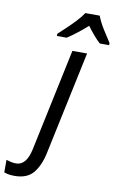

<svg xmlns="http://www.w3.org/2000/svg" viewBox="-233 -823 687 1119"><g transform="rotate(10 110.5 -263.0)"><path d="M-64 240Q-101 240 -126 230V156Q-114 160 -99 163.5Q-84 167 -68 167Q-7 167 14 69L142 -536H229L99 77Q83 152 46.5 196Q10 240 -64 240ZM38 -606V-619Q55 -635 83 -661Q111 -687 137.5 -715.5Q164 -744 178 -766H263Q278 -727 303 -687.5Q328 -648 347 -619V-606H292Q274 -622 253.5 -646Q233 -670 213 -697Q183 -670 152.5 -646.5Q122 -623 96 -606Z"/></g></svg>

Font: Manna Sans
Style: Italic
Weight: 400
Italic angle: -12°
Designer: Monotype Design Team
Foundry: Monotype Imaging Inc.
Version: Version 2.001.1; ttfautohint (v1.8.2)